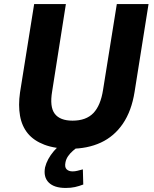

<svg xmlns="http://www.w3.org/2000/svg" viewBox="-20 -725 760 950"><path d="M328 11Q252 11 199.5 -9Q147 -29 117.5 -65Q88 -101 79 -152.5Q70 -204 79 -267L149 -705H306L238 -273Q225 -196 251 -162Q277 -128 339 -128Q406 -128 442 -165.5Q478 -203 490 -281L558 -705H715L646 -271Q631 -176 588 -113Q545 -50 479 -19.5Q413 11 328 11ZM305 205Q248 205 221 178Q194 151 203 103Q213 62 246.5 22.5Q280 -17 330 -43L368 0Q355 9 341 21Q327 33 317 47.5Q307 62 304 78Q299 102 309.5 112.5Q320 123 339 123Q351 123 363 120Q375 117 390 113L392 188Q371 196 351 200.5Q331 205 305 205Z"/></svg>

Font: Nunito Sans 7pt SemiCondensed ExtraBold
Style: Italic
Weight: 800
Width: 4
Italic angle: -9°
Designer: Vernon Adams
Foundry: Vernon Adams
Version: Version 3.101;gftools[0.9.27]